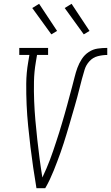

<svg xmlns="http://www.w3.org/2000/svg" viewBox="-20 -986 582 1006"><path d="M171 0Q162 -54 154 -108Q146 -162 139.5 -216.5Q133 -271 127.5 -326Q122 -381 119.5 -436.5Q117 -492 117.5 -548.5Q118 -605 128 -662L134 -698H81V-735H232V-698H174L168 -662Q159 -610 158 -558.5Q157 -507 159 -456Q161 -405 165.5 -354.5Q170 -304 175.5 -254Q181 -204 187.5 -154.5Q194 -105 202 -56Q213 -79 223 -102.5Q233 -126 242 -149.5Q251 -173 259 -197Q267 -221 275 -245Q283 -269 290.5 -293Q298 -317 305 -341Q312 -365 319 -389Q326 -413 332.5 -437.5Q339 -462 345.5 -486Q352 -510 358.5 -534Q365 -558 371 -582.5Q377 -607 385.5 -630.5Q394 -654 408.5 -676.5Q423 -699 445 -713.5Q467 -728 492 -731.5Q517 -735 542 -735V-698Q517 -698 492 -691.5Q467 -685 449 -665.5Q431 -646 423.5 -621.5Q416 -597 409.5 -573Q403 -549 397 -524.5Q391 -500 384.5 -476Q378 -452 371 -428Q364 -404 357 -380Q350 -356 343 -331.5Q336 -307 328.5 -283Q321 -259 313.5 -235Q306 -211 297.5 -187.5Q289 -164 280 -140Q271 -116 261.5 -92.5Q252 -69 241 -45.5Q230 -22 217 0ZM419 -806 319 -944 355 -966 449 -824ZM249 -806 149 -944 185 -966 279 -824Z"/></svg>

Font: Iosevka Curly Slab XLtObl
Style: Regular
Weight: 200
Italic angle: -9°
Monospace: yes
Designer: Belleve Invis
Foundry: Belleve Invis
Version: Version 11.1.0; ttfautohint (v1.8.3)